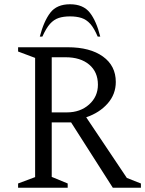

<svg xmlns="http://www.w3.org/2000/svg" viewBox="-20 -882 682 902"><path d="M65 0V-20L145 -50V-610L65 -640V-660H298Q403 -660 463.5 -616.5Q524 -573 524 -497Q524 -439 485.5 -395.5Q447 -352 385 -331L576 -46L642 -20V0H510L314 -307H223V-51L298 -20V0ZM288 -613H223V-354H294Q357 -354 398.5 -391Q440 -428 440 -484Q440 -544 399 -578.5Q358 -613 288 -613ZM167 -710Q186 -783 216.5 -822.5Q247 -862 309 -862Q371 -862 402 -822.5Q433 -783 451 -710H439Q422 -750 404 -770Q386 -790 363 -797.5Q340 -805 309 -805Q278 -805 255.5 -797.5Q233 -790 215 -770Q197 -750 179 -710Z"/></svg>

Font: Spectral Light
Style: Regular
Weight: 300
Designer: Jean-Baptiste Levee
Foundry: Production Type
Version: Version 2.001